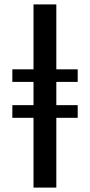

<svg xmlns="http://www.w3.org/2000/svg" viewBox="-20 -851 408 871"><path d="M132 0V-316.5H36V-374H132V-479.5H36V-536.5H132V-831H235.5V-536.5H332.5V-479.5H235.5V-374H332.5V-316.5H235.5V0Z"/></svg>

Font: Merriweather 20pt
Style: Regular
Weight: 400
Version: Version 2.100